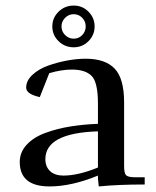

<svg xmlns="http://www.w3.org/2000/svg" viewBox="-20 -663 559 690"><path d="M51 -81Q51 -116 76 -143Q101 -170 143.5 -185.5Q186 -201 233 -208.5Q280 -216 332 -218V-290Q332 -367 309.5 -390Q287 -413 238 -413Q201 -413 157 -400L123 -314Q74 -325 74 -348Q74 -373 96.5 -394Q119 -415 152.5 -427Q186 -439 221.5 -445.5Q257 -452 288 -452Q358 -452 392 -416.5Q426 -381 426 -295V-66Q426 -41 433 -33.5Q440 -26 465 -26H500V0Q405 0 335 7L332 -21V-32Q237 7 158 7Q51 7 51 -81ZM143 -91Q143 -64 160 -48Q177 -32 208 -32Q261 -32 332 -61V-191Q143 -185 143 -91ZM245 -643Q276 -643 298 -621Q320 -599 320 -568Q320 -537 298 -515Q276 -493 245 -493Q213 -493 190.5 -515Q168 -537 168 -568Q168 -599 190.5 -621Q213 -643 245 -643ZM214 -599Q201 -586 201 -568Q201 -550 214 -537Q227 -524 245 -524Q263 -524 275.5 -537Q288 -550 288 -568Q288 -586 275.5 -599Q263 -612 245 -612Q227 -612 214 -599Z"/></svg>

Font: Dihjauti
Style: Bold
Weight: 700
Designer: T. Christopher White
Version: Version 3.0.0